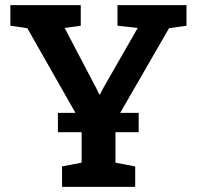

<svg xmlns="http://www.w3.org/2000/svg" viewBox="-20 -731 771 751"><path d="M222.7 0V-80.1L299.3 -94.7V-247.1L86.9 -620.6L20.5 -630.4V-710.9H295.9V-630.4L232.9 -621.6L357.9 -383.3L368.7 -361.3L371.1 -361.8L381.8 -382.8L518.6 -621.6L439.5 -630.4V-710.9H709.5V-630.4L641.1 -620.6L431.6 -257.3V-94.7L508.8 -80.1V0ZM206.5 -213.9V-289.6H522.5V-213.9Z"/></svg>

Font: Roboto Slab SemiBold
Style: Regular
Weight: 600
Designer: Google
Version: Version 2.001; ttfautohint (v1.8.3)